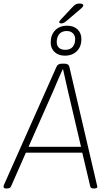

<svg xmlns="http://www.w3.org/2000/svg" viewBox="-35 -1061 607 1083"><path d="M-1 2Q-15 2 -15 -8Q-15 -13 -11 -22L284 -685Q291 -702 316 -702H327Q352 -702 356 -685L511 -21Q514 -11 514 -8Q514 2 497 2H492Q476 2 474 -10L429 -200H111L27 -9Q22 2 5 2ZM262 -540 126 -233H422L350 -540Q342 -577 334 -610.5Q326 -644 321 -669H318Q307 -644 292 -610.5Q277 -577 262 -540ZM331 -747Q295 -747 273 -767.5Q251 -788 251 -821Q251 -864 276 -890Q301 -916 344 -916Q380 -916 402 -895.5Q424 -875 424 -840Q424 -798 398.5 -772.5Q373 -747 331 -747ZM333 -780Q361 -780 375 -796.5Q389 -813 389 -840Q389 -861 376 -873.5Q363 -886 342 -886Q313 -886 299 -868.5Q285 -851 285 -824Q285 -803 297.5 -791.5Q310 -780 333 -780ZM311 -929Q299 -929 299 -936Q299 -942 313 -956L371 -1018Q384 -1032 392 -1036.5Q400 -1041 414 -1041Q435 -1041 435 -1030Q435 -1026 428 -1018.5Q421 -1011 400 -994L344 -946Q333 -937 326 -933Q319 -929 311 -929Z"/></svg>

Font: Asap Semi Condensed Semi Condensed Thin
Style: Italic
Weight: 100
Width: 4
Italic angle: -6°
Designer: Pablo Cosgaya
Foundry: Omnibus-Type
Version: Version 3.001; ttfautohint (v1.8.4.7-5d5b)